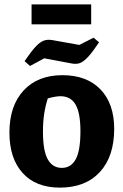

<svg xmlns="http://www.w3.org/2000/svg" viewBox="-20 -844 563 876"><path d="M253 12Q144 12 83.5 -54.5Q23 -121 23 -239Q23 -361 87.5 -431Q152 -501 265 -501Q376 -501 438.5 -436Q501 -371 501 -256Q501 -130 435.5 -59Q370 12 253 12ZM262 -78Q304 -78 325.5 -117.5Q347 -157 347 -245Q347 -328 325 -366.5Q303 -405 256 -405Q234 -405 198 -395Q187 -361 181.5 -324Q176 -287 176 -243Q176 -156 198 -117Q220 -78 262 -78ZM124 -733V-824H396V-733ZM117 -543 92 -565Q122 -609 142 -630.5Q162 -652 179.5 -658.5Q197 -665 219 -661L342 -639L407 -672L432 -651Q402 -606 381.5 -584Q361 -562 344 -556Q327 -550 304 -555L182 -578Z"/></svg>

Font: Piazzolla
Style: Bold
Weight: 700
Designer: Juan Pablo del Peral
Foundry: Huerta Tipografica
Version: Version 1.330